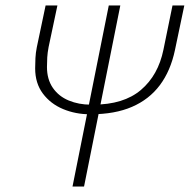

<svg xmlns="http://www.w3.org/2000/svg" viewBox="-20 -679 691 699"><path d="M244 0 376 -659H418L286 0ZM307 -263Q255 -263 209.5 -282Q164 -301 136 -338.5Q108 -376 108 -430Q108 -448 109 -467.5Q110 -487 114 -507L146 -659H189L157 -508Q153 -487 152 -470Q151 -453 151 -435Q151 -390 172.5 -359Q194 -328 230.5 -313Q267 -298 310 -298H319Q430 -298 493 -351.5Q556 -405 575 -498L608 -659H651L617 -497Q601 -421 562 -369Q523 -317 460.5 -290Q398 -263 311 -263Z"/></svg>

Font: Source Sans 3 Light
Style: Italic
Weight: 300
Italic angle: -11°
Designer: Paul D. Hunt
Foundry: Adobe
Version: Version 3.046;hotconv 1.0.118;makeotfexe 2.5.65603